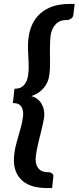

<svg xmlns="http://www.w3.org/2000/svg" viewBox="-20 -794 397 969"><path d="M217 155Q126 155 84 109.5Q42 64 52 -16Q55 -44 64.5 -77.5Q74 -111 83.5 -144.5Q93 -178 96 -205Q100 -235 88.5 -254.5Q77 -274 45 -274L53 -346Q85 -346 101.5 -365Q118 -384 122 -415Q126 -442 124.5 -475Q123 -508 121.5 -542Q120 -576 124 -603Q134 -684 187 -729Q240 -774 331 -774H357L350 -718Q349 -707 338.5 -700Q328 -693 320 -693H315Q281 -693 260.5 -671Q240 -649 235 -612Q232 -582 232 -546.5Q232 -511 232.5 -476.5Q233 -442 229 -416Q225 -379 200.5 -350Q176 -321 138 -309Q173 -299 190 -269.5Q207 -240 203 -203Q199 -177 190.5 -143Q182 -109 173.5 -73.5Q165 -38 161 -8Q156 30 171.5 52.5Q187 75 221 75H226Q234 75 242.5 81Q251 87 249 99L243 155Z"/></svg>

Font: Aleo
Style: Bold Italic
Weight: 700
Italic angle: -7°
Version: Version 2.001;gftools[0.9.29]